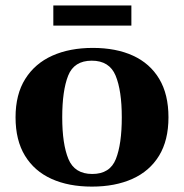

<svg xmlns="http://www.w3.org/2000/svg" viewBox="-20 -671 676 705"><path d="M37.1 -240.2Q37.1 -324.7 72.8 -381.3Q108.4 -438 172.1 -466.6Q235.8 -495.1 320.8 -495.1Q406.2 -495.1 468.5 -466.6Q530.8 -438 564.7 -381.3Q598.6 -324.7 598.6 -240.2Q598.6 -155.8 564 -99.1Q529.3 -42.5 466.1 -14.2Q402.8 14.2 317.4 14.2Q231.9 14.2 169.2 -14.2Q106.4 -42.5 71.8 -99.1Q37.1 -155.8 37.1 -240.2ZM208.5 -240.2Q208.5 -142.1 231.2 -87.2Q253.9 -32.2 318.8 -32.2Q383.8 -32.2 405.5 -87.2Q427.2 -142.1 427.2 -240.2Q427.2 -338.4 404.5 -393.3Q381.8 -448.2 316.9 -448.2Q252 -448.2 230.2 -393.1Q208.5 -337.9 208.5 -240.2ZM175.8 -577.1V-650.9H462.4V-577.1Z"/></svg>

Font: Gelasio
Style: Bold
Weight: 700
Designer: Eben Sorkin
Foundry: Eben Sorkin
Version: Version 1.008